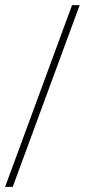

<svg xmlns="http://www.w3.org/2000/svg" viewBox="-20 -732 332 752"><path d="M29.8 0H0L262.2 -711.9H292Z"/></svg>

Font: Creato Display Thin
Style: Regular
Weight: 265
Version: Version 1.000